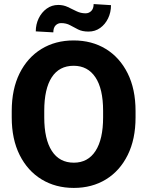

<svg xmlns="http://www.w3.org/2000/svg" viewBox="-20 -921 730 951"><path d="M651.4 -371.1V-339.4Q651.4 -231.4 612.5 -153.1Q573.7 -74.7 504.9 -32.5Q436 9.8 345.7 9.8Q255.4 9.8 186 -32.5Q116.7 -74.7 77.4 -153.1Q38.1 -231.4 38.1 -339.4V-371.1Q38.1 -479.5 77.1 -557.9Q116.2 -636.2 185.3 -678.5Q254.4 -720.7 344.7 -720.7Q435.1 -720.7 504.2 -678.5Q573.2 -636.2 612.3 -557.9Q651.4 -479.5 651.4 -371.1ZM490.7 -339.4V-372.1Q490.7 -481 452.6 -538.1Q414.6 -595.2 344.7 -595.2Q273.4 -595.2 236.3 -538.1Q199.2 -481 199.2 -372.1V-339.4Q199.2 -231.4 236.8 -173.3Q274.4 -115.2 345.7 -115.2Q415.5 -115.2 453.1 -173.3Q490.7 -231.4 490.7 -339.4ZM443.8 -900.9 529.8 -895.5Q529.8 -859.9 515.4 -830.1Q501 -800.3 476.1 -782.5Q451.2 -764.6 418.5 -764.6Q387.7 -764.6 366.9 -775.1Q346.2 -785.6 327.1 -796.1Q308.1 -806.6 282.7 -806.6Q266.6 -806.6 255.4 -795.2Q244.1 -783.7 244.1 -760.7L157.2 -765.6Q157.2 -800.3 171.6 -830.1Q186 -859.9 211.2 -878.2Q236.3 -896.5 268.6 -896.5Q294.4 -896.5 315.9 -886.2Q337.4 -876 358.6 -865.5Q379.9 -855 403.8 -855Q420.4 -855 432.1 -866.7Q443.8 -878.4 443.8 -900.9Z"/></svg>

Font: Vazirmatn FD ExtraBold
Style: Regular
Weight: 800
Designer: Saber Rastikerdar
Foundry: Saber Rastikerdar
Version: Version 33.003